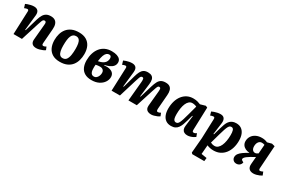

<svg xmlns="http://www.w3.org/2000/svg" viewBox="86 -1631 4331 2959"><g transform="rotate(30 2251.0 -151.5)"><path d="M637 -35Q624 -24 598.5 -13Q573 -2 543.5 6Q514 14 489 14Q437 14 413.5 -12Q390 -38 394 -85L419 -360Q423 -394 416 -407Q409 -420 393 -420Q378 -420 368.5 -411Q359 -402 351 -381Q343 -360 331 -323L229 0H79L95 -407Q96 -425 90.5 -433.5Q85 -442 72 -442Q63 -442 50.5 -438Q38 -434 20 -427L0 -491Q11 -497 34.5 -505.5Q58 -514 87 -520.5Q116 -527 143 -527Q191 -527 214 -500Q237 -473 232 -421L202 -147L211 -144L279 -376Q294 -425 314 -458.5Q334 -492 365 -509.5Q396 -527 443 -527Q489 -527 517 -508.5Q545 -490 557 -454.5Q569 -419 565 -368L545 -113Q543 -90 547.5 -80Q552 -70 568 -70Q580 -70 592.5 -75.5Q605 -81 616 -87Z M908 15Q828 15 775.5 -16.5Q723 -48 697 -105Q671 -162 671 -237Q671 -295 686 -347.5Q701 -400 733.5 -440.5Q766 -481 818 -504.5Q870 -528 944 -528Q1022 -528 1074.5 -497.5Q1127 -467 1153.5 -411Q1180 -355 1180 -278Q1180 -221 1165.5 -168Q1151 -115 1119 -74Q1087 -33 1035 -9Q983 15 908 15ZM917 -56Q962 -56 984 -87.5Q1006 -119 1014 -170Q1022 -221 1022 -279Q1022 -331 1015 -370.5Q1008 -410 988.5 -432.5Q969 -455 933 -455Q905 -455 885 -441Q865 -427 853 -399Q841 -371 836 -329.5Q831 -288 831 -232Q831 -179 839 -139Q847 -99 866 -77.5Q885 -56 917 -56Z M1471 15Q1398 15 1350 -13Q1302 -41 1279 -92.5Q1256 -144 1256 -214Q1256 -280 1273.5 -337.5Q1291 -395 1325 -438Q1359 -481 1409.5 -505Q1460 -529 1526 -529Q1581 -529 1619 -516Q1657 -503 1676 -480Q1695 -457 1695 -425Q1695 -386 1672 -358Q1649 -330 1611 -313Q1573 -296 1529 -288V-281Q1589 -287 1629.5 -276Q1670 -265 1691 -239.5Q1712 -214 1712 -175Q1712 -127 1683 -83.5Q1654 -40 1600.5 -12.5Q1547 15 1471 15ZM1478 -51Q1504 -51 1522.5 -68Q1541 -85 1551 -110.5Q1561 -136 1561 -162Q1561 -186 1551 -201.5Q1541 -217 1524.5 -224.5Q1508 -232 1486 -232Q1467 -232 1447 -229.5Q1427 -227 1411 -223Q1409 -204 1408.5 -186Q1408 -168 1409 -152Q1409 -122 1416 -99.5Q1423 -77 1438 -64Q1453 -51 1478 -51ZM1414 -288 1459 -299Q1492 -310 1513.5 -327Q1535 -344 1545.5 -367.5Q1556 -391 1556 -417Q1556 -438 1546.5 -451.5Q1537 -465 1514 -465Q1491 -465 1471 -448.5Q1451 -432 1436.5 -394Q1422 -356 1414 -288Z M2156 -347Q2159 -385 2154 -402Q2149 -419 2129 -419Q2116 -419 2107 -409.5Q2098 -400 2090 -377Q2082 -354 2069 -314L1973 0H1824L1840 -406Q1841 -426 1835.5 -434Q1830 -442 1815 -442Q1806 -442 1793.5 -437.5Q1781 -433 1765 -426L1745 -491Q1764 -500 1787.5 -508Q1811 -516 1837.5 -521Q1864 -526 1888 -526Q1937 -526 1959.5 -499Q1982 -472 1976 -416L1947 -147L1956 -145L2017 -364Q2032 -418 2050.5 -454Q2069 -490 2097.5 -508Q2126 -526 2171 -526Q2215 -526 2240.5 -509.5Q2266 -493 2275 -459.5Q2284 -426 2277 -375L2249 -145L2257 -143L2322 -360Q2339 -417 2358.5 -454Q2378 -491 2408 -508.5Q2438 -526 2486 -526Q2533 -526 2559.5 -507.5Q2586 -489 2596 -454.5Q2606 -420 2602 -372L2582 -119Q2581 -94 2585 -82Q2589 -70 2606 -70Q2617 -70 2629 -74.5Q2641 -79 2654 -87L2675 -35Q2659 -22 2633.5 -11Q2608 0 2581.5 7Q2555 14 2533 14Q2497 14 2473.5 2Q2450 -10 2440 -32.5Q2430 -55 2433 -87L2458 -354Q2461 -392 2455.5 -405.5Q2450 -419 2433 -419Q2421 -419 2413 -411.5Q2405 -404 2395.5 -379Q2386 -354 2370 -304L2273 0H2124Z M3218 -114Q3217 -92 3222 -81.5Q3227 -71 3244 -71Q3255 -71 3268 -76.5Q3281 -82 3292 -90L3312 -35Q3300 -25 3278 -13.5Q3256 -2 3229.5 6Q3203 14 3176 14Q3145 14 3122 2Q3099 -10 3088 -35.5Q3077 -61 3082 -99L3104 -285L3095 -287L3068 -190Q3056 -146 3042 -108.5Q3028 -71 3008.5 -43.5Q2989 -16 2959.5 -1Q2930 14 2886 14Q2830 14 2792.5 -13Q2755 -40 2736.5 -87.5Q2718 -135 2718 -197Q2718 -269 2736 -329.5Q2754 -390 2788 -434Q2822 -478 2870 -502.5Q2918 -527 2978 -527Q3022 -527 3055.5 -517.5Q3089 -508 3108 -499L3199 -525L3231 -511ZM2926 -71Q2943 -71 2955 -79Q2967 -87 2978.5 -109Q2990 -131 3003.5 -173Q3017 -215 3035 -283L3077 -439Q3065 -446 3043.5 -451.5Q3022 -457 3001 -457Q2968 -457 2943.5 -436Q2919 -415 2903 -377.5Q2887 -340 2879.5 -291Q2872 -242 2872 -187Q2872 -143 2878 -118Q2884 -93 2896.5 -82Q2909 -71 2926 -71Z M3407 -397Q3409 -421 3403.5 -431Q3398 -441 3384 -441Q3374 -441 3357 -436.5Q3340 -432 3331 -427L3313 -489Q3331 -498 3355 -506.5Q3379 -515 3407 -521Q3435 -527 3462 -527Q3511 -527 3531 -496.5Q3551 -466 3545 -417L3517 -208L3527 -206L3562 -330Q3574 -373 3587.5 -409.5Q3601 -446 3621 -472Q3641 -498 3670.5 -512.5Q3700 -527 3743 -527Q3797 -527 3834 -501.5Q3871 -476 3891 -428Q3911 -380 3911 -312Q3911 -243 3893.5 -184Q3876 -125 3841.5 -80.5Q3807 -36 3757 -11Q3707 14 3641 14Q3606 14 3575 6.5Q3544 -1 3526 -10L3513 151L3611 167L3604 226H3391L3372 207L3395 -62ZM3705 -440Q3689 -440 3677 -432.5Q3665 -425 3653.5 -404Q3642 -383 3629 -344Q3616 -305 3598 -242L3551 -73Q3566 -65 3584.5 -60Q3603 -55 3624 -55Q3656 -55 3681 -76.5Q3706 -98 3722.5 -135Q3739 -172 3747.5 -221Q3756 -270 3756 -325Q3756 -349 3754 -370Q3752 -391 3746.5 -407Q3741 -423 3731 -431.5Q3721 -440 3705 -440Z M4263 -227Q4219 -204 4187.5 -185Q4156 -166 4135.5 -150.5Q4115 -135 4105 -122Q4095 -109 4094 -99Q4093 -91 4096.5 -84.5Q4100 -78 4112 -71L4136 -57Q4129 -22 4105 -4Q4081 14 4050 14Q4015 14 3993.5 -7.5Q3972 -29 3972 -60Q3972 -92 3991 -119Q4010 -146 4047.5 -173Q4085 -200 4139 -229L4142 -233Q4101 -235 4068.5 -251Q4036 -267 4018 -295Q4000 -323 4000 -359Q4000 -408 4024.5 -446.5Q4049 -485 4093.5 -507Q4138 -529 4197 -529Q4226 -529 4249 -524Q4272 -519 4296 -508L4374 -529L4428 -515L4401 -107Q4400 -90 4405.5 -81Q4411 -72 4423 -72Q4432 -72 4443.5 -76.5Q4455 -81 4472 -89L4495 -31Q4480 -21 4456 -10.5Q4432 0 4404.5 7Q4377 14 4352 14Q4301 14 4274.5 -14Q4248 -42 4252 -95ZM4282 -455Q4267 -460 4257 -462Q4247 -464 4233 -464Q4197 -464 4175.5 -434Q4154 -404 4154 -357Q4154 -319 4171 -296.5Q4188 -274 4217 -274Q4230 -274 4242.5 -279.5Q4255 -285 4270 -296Z"/></g></svg>

Font: Literata 18pt
Style: Bold Italic
Weight: 700
Italic angle: -2°
Designer: Latin by Veronika Burian and Jose Scaglione. Greek by Irene Vlachou. Cyrillic by Vera Evstafieva
Foundry: TypeTogether
Version: Version 3.103;gftools[0.9.29]